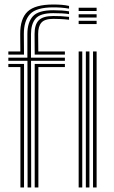

<svg xmlns="http://www.w3.org/2000/svg" viewBox="-20 -827 502 847"><path d="M101.7 0 101.1 -558.7H16.8V-572.5H100.8L100.8 -676.8Q100.8 -728.2 125 -755.1Q149.2 -781.9 215.2 -781.9Q234.7 -781.9 251.9 -780.7Q269 -779.5 284.6 -777V-764.8Q270.8 -767 253.9 -768Q237.1 -769 215.2 -769Q157 -769 136.9 -744.8Q116.7 -720.6 116.7 -676.8L116.7 -572.5H266.3V-558.7H116.9L117.6 0ZM70.1 0V-531.2H16.8V-544.9H86V0ZM133.1 0V-544.9H266.3V-531.2H149.3V0ZM16.8 -586.2V-600H69.8L69.2 -676.8Q68.7 -744.8 101.8 -776Q134.8 -807.1 215.2 -807.1Q235.4 -807.1 252.6 -805.7Q269.8 -804.3 284.6 -800.8V-788.9Q268.3 -791.8 250.9 -793.2Q233.6 -794.5 215.2 -794.5Q140.5 -794.5 112.7 -764.9Q85 -735.2 85.2 -676.8L85.9 -586.2ZM133.1 -586.2 132.5 -676.8Q132.3 -718.4 150.9 -737.4Q169.6 -756.4 215.2 -756.4Q232 -756.4 248.4 -755.7Q264.8 -754.9 284.6 -752.6V-739.9Q264.2 -742.3 247 -743Q229.8 -743.8 215.2 -743.8Q177.1 -743.8 162.6 -727.1Q148.1 -710.4 148.3 -676.8L149 -600H266.3V-586.2ZM327 -778.5V-792.9H406.2V-778.5ZM327 -720.9V-735.3H406.2V-720.9ZM327 -749.7V-764.1H406.2V-749.7ZM390.4 0V-600H406.2V0ZM327 0V-600H342.9V0ZM358.7 0V-600H374.5V0Z"/></svg>

Font: Big Shoulders Inline Text Thin
Style: Regular
Weight: 100
Designer: Patric King
Foundry: XO Type Co
Version: Version 2.002